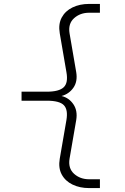

<svg xmlns="http://www.w3.org/2000/svg" viewBox="-20 -850 640 980"><path d="M435 110Q387 110 350 92Q313 74 295 40.5Q277 7 285 -40L319 -237Q328 -290 306 -313Q284 -336 219 -336H90V-382H219Q281 -382 305 -404.5Q329 -427 319 -482L285 -680Q277 -727 295 -760.5Q313 -794 350 -812Q387 -830 435 -830H490V-785H435Q389 -785 358 -757Q327 -729 335 -680L369 -482Q377 -434 354.5 -402Q332 -370 294 -360Q332 -351 354.5 -318Q377 -285 369 -237L335 -40Q327 9 358 37Q389 65 435 65H490V110Z"/></svg>

Font: Pitagon Sans Mono Thin
Style: Regular
Weight: 100
Monospace: yes
Designer: Travis Tran
Foundry: Pitagon
Version: Version 1.001; ttfautohint (v1.8.4.7-5d5b);gftools[0.9.26]